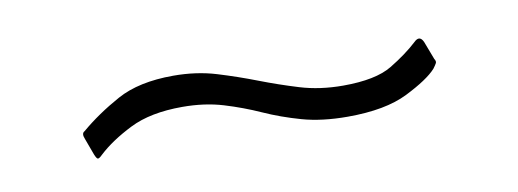

<svg xmlns="http://www.w3.org/2000/svg" viewBox="-26 -486 594 220"><g transform="rotate(-10 271.0 -375.5)"><path d="M473 -372Q463 -361 437 -348Q411 -335 367 -335Q337 -335 314 -341.5Q291 -348 271 -357Q251 -366 229.5 -372.5Q208 -379 182 -379Q145 -379 121 -367Q97 -355 82 -341Q78 -337 76.5 -337.5Q75 -338 73 -343L66 -362Q63 -369 67 -371Q87 -388 112.5 -402Q138 -416 178 -416Q205 -416 228 -409Q251 -402 273 -393.5Q295 -385 318 -378Q341 -371 368 -371Q406 -371 425 -382.5Q444 -394 457 -406Q464 -413 468 -404L476 -383Q478 -380 477 -378Q476 -376 473 -372Z"/></g></svg>

Font: Libre Franklin Thin Thin
Style: Regular
Weight: 250
Version: Version 3.000